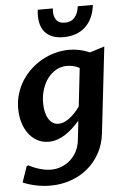

<svg xmlns="http://www.w3.org/2000/svg" viewBox="-66 -829 761 1148"><g transform="rotate(-5 314.0 -255.0)"><path d="M424.8 -413.6Q405.8 -424.3 385.5 -428.5Q365.2 -432.6 349.6 -432.6Q314.9 -432.6 285.4 -416.3Q255.9 -399.9 234.4 -371.8Q212.9 -343.8 200.7 -305.7Q188.5 -267.6 188.5 -224.1Q188.5 -194.8 194.1 -170.4Q199.7 -146 210.2 -128.7Q220.7 -111.3 235.8 -101.8Q251 -92.3 270 -92.3Q286.6 -92.3 303.5 -99.1Q320.3 -106 336.7 -118.4Q353 -130.9 368.9 -147.7Q384.8 -164.6 398.9 -184.6ZM523.4 -13.2Q516.1 52.7 487.1 105.5Q458 158.2 413.6 195.1Q369.1 231.9 312 252Q254.9 272 190.4 272Q144.5 272 100.8 262.5Q57.1 252.9 24.9 238.8L57.6 144.5L67.4 139.6Q81.1 147 97.4 153.8Q113.8 160.6 131.3 165.8Q148.9 170.9 166.7 174.1Q184.6 177.2 201.7 177.2Q234.9 177.2 264.6 165.5Q294.4 153.8 317.9 132.8Q341.3 111.8 356.7 82.3Q372.1 52.7 376 17.6L389.2 -100.1Q368.7 -77.1 347.2 -57.1Q325.7 -37.1 302.5 -22.2Q279.3 -7.3 254.4 1.2Q229.5 9.8 202.1 9.8Q163.1 9.8 132.3 -7.6Q101.6 -24.9 80.3 -54.2Q59.1 -83.5 48.1 -122.1Q37.1 -160.6 37.1 -203.1Q37.1 -250 50 -292.2Q63 -334.5 85.9 -370.4Q108.9 -406.2 140.4 -435.3Q171.9 -464.4 209 -484.9Q246.1 -505.4 287.4 -516.4Q328.6 -527.3 371.1 -527.3Q403.3 -527.3 434.3 -520.5Q465.3 -513.7 494.1 -501L582.5 -528.8ZM360.8 -690.9Q397.5 -690.9 418.9 -715.1Q440.4 -739.3 445.3 -782.2H536.1Q531.2 -740.2 516.1 -707.5Q501 -674.8 476.6 -652.1Q452.1 -629.4 419.2 -617.4Q386.2 -605.5 345.7 -605.5Q305.2 -605.5 276.4 -617.4Q247.6 -629.4 230 -652.1Q212.4 -674.8 206.3 -707.5Q200.2 -740.2 205.1 -782.2H295.9Q291 -739.3 307.6 -715.1Q324.2 -690.9 360.8 -690.9Z"/></g></svg>

Font: Proza Libre
Style: SemiBold Italic
Weight: 600
Designer: Jasper de Waard
Foundry: Jasper de Waard
Version: Version 1.000; ttfautohint (v1.4.1.8-43bc)